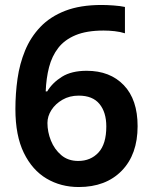

<svg xmlns="http://www.w3.org/2000/svg" viewBox="-20 -743 612 773"><path d="M42 -304Q42 -366 50.5 -426Q59 -486 81 -539.5Q103 -593 142.5 -634.5Q182 -676 242.5 -699.5Q303 -723 389 -723Q410 -723 437.5 -721Q465 -719 483 -715V-609Q464 -615 441.5 -617.5Q419 -620 397 -620Q329 -620 284.5 -601.5Q240 -583 214.5 -550Q189 -517 177.5 -472.5Q166 -428 164 -375H170Q191 -410 229.5 -434Q268 -458 329 -458Q423 -458 478.5 -400Q534 -342 534 -235Q534 -121 470 -55.5Q406 10 297 10Q225 10 167.5 -24Q110 -58 76 -127.5Q42 -197 42 -304ZM295 -95Q345 -95 376.5 -129Q408 -163 408 -234Q408 -291 380.5 -324.5Q353 -358 297 -358Q260 -358 231.5 -341.5Q203 -325 187 -300Q171 -275 171 -248Q171 -212 185 -177Q199 -142 226.5 -118.5Q254 -95 295 -95Z"/></svg>

Font: Noto Sans Kawi SemiBold
Style: Regular
Weight: 600
Designer: Fadhl Haqq
Version: Version 1.000